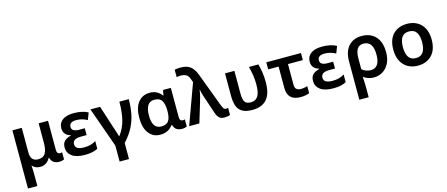

<svg xmlns="http://www.w3.org/2000/svg" viewBox="-58 -1509 5809 2493"><g transform="rotate(-15 2847.0 -262.5)"><path d="M81 240V-542H207V-213Q207 -92 308 -92Q378 -92 406 -139.5Q434 -187 434 -277V-542H560V-152Q560 -120 572.5 -107.5Q585 -95 601 -95Q608 -95 617.5 -97Q627 -99 631 -100V-3Q623 1 603.5 5.5Q584 10 568 10Q523 10 493.5 -8Q464 -26 449 -73H442Q397 10 308 10Q274 10 248 -2Q222 -14 205 -34H202Q204 -18 205.5 17Q207 52 207 84V240Z M913 10Q794 10 736 -34Q678 -78 678 -149Q678 -209 711 -238.5Q744 -268 796 -280V-285Q701 -311 701 -403Q701 -472 753.5 -512Q806 -552 910 -552Q963 -552 1013.5 -541Q1064 -530 1098 -510L1062 -417Q990 -456 917 -456Q866 -456 843.5 -438.5Q821 -421 821 -390Q821 -354 848 -339.5Q875 -325 920 -325H996V-233H921Q861 -233 834 -214.5Q807 -196 807 -159Q807 -122 837 -104.5Q867 -87 924 -87Q972 -87 1009.5 -96.5Q1047 -106 1084 -129V-26Q1020 10 913 10Z M1321 210V-5L1130 -542H1260L1356 -245Q1362 -226 1370.5 -200.5Q1379 -175 1387 -150.5Q1395 -126 1399 -110H1403Q1466 -192 1492.5 -295.5Q1519 -399 1519 -542H1645Q1645 -437 1627.5 -346.5Q1610 -256 1567 -172.5Q1524 -89 1447 -5V210Z M1923 10Q1827 10 1770.5 -63.5Q1714 -137 1714 -269Q1714 -407 1772 -479.5Q1830 -552 1928 -552Q1985 -552 2024.5 -529Q2064 -506 2089 -471H2093L2106 -542H2211V-152Q2211 -120 2223 -107.5Q2235 -95 2252 -95Q2259 -95 2268 -97Q2277 -99 2281 -100V-3Q2273 1 2254 5.5Q2235 10 2218 10Q2173 10 2144.5 -8Q2116 -26 2101 -72H2092Q2069 -37 2026.5 -13.5Q1984 10 1923 10ZM1964 -90Q2034 -90 2062.5 -132Q2091 -174 2091 -264V-270Q2091 -357 2063 -403Q2035 -449 1962 -449Q1902 -449 1872.5 -403Q1843 -357 1843 -268Q1843 -90 1964 -90Z M2787 10Q2738 10 2714 -14Q2690 -38 2675 -83L2619 -250Q2606 -288 2590 -335.5Q2574 -383 2569 -420H2565Q2561 -379 2550 -338.5Q2539 -298 2526 -254L2449 0H2312L2509 -540L2492 -586Q2476 -631 2446.5 -647Q2417 -663 2375 -663Q2357 -663 2343.5 -661Q2330 -659 2320 -657V-757Q2333 -760 2352.5 -762.5Q2372 -765 2395 -765Q2450 -765 2489.5 -750.5Q2529 -736 2558 -702Q2587 -668 2610 -608L2774 -170Q2792 -123 2803 -109Q2814 -95 2831 -95Q2841 -95 2848 -96.5Q2855 -98 2862 -100V-4Q2851 2 2828 6Q2805 10 2787 10Z M3162 9Q3071 9 3022.5 -22.5Q2974 -54 2956.5 -109.5Q2939 -165 2939 -237V-542H3065V-235Q3065 -158 3087 -125Q3109 -92 3168 -92Q3231 -92 3263 -140Q3295 -188 3295 -298Q3295 -365 3286 -421.5Q3277 -478 3261 -542H3388Q3404 -479 3412.5 -422.5Q3421 -366 3421 -294Q3421 -138 3355 -64.5Q3289 9 3162 9Z M3811 10Q3762 10 3722 -5Q3682 -20 3658 -58Q3634 -96 3634 -165V-447H3494V-542H3960V-447H3760V-168Q3760 -127 3781.5 -109Q3803 -91 3837 -91Q3861 -91 3884 -95Q3907 -99 3928 -105V-11Q3908 -2 3877 4Q3846 10 3811 10Z M4252 10Q4133 10 4075 -34Q4017 -78 4017 -149Q4017 -209 4050 -238.5Q4083 -268 4135 -280V-285Q4040 -311 4040 -403Q4040 -472 4092.5 -512Q4145 -552 4249 -552Q4302 -552 4352.5 -541Q4403 -530 4437 -510L4401 -417Q4329 -456 4256 -456Q4205 -456 4182.5 -438.5Q4160 -421 4160 -390Q4160 -354 4187 -339.5Q4214 -325 4259 -325H4335V-233H4260Q4200 -233 4173 -214.5Q4146 -196 4146 -159Q4146 -122 4176 -104.5Q4206 -87 4263 -87Q4311 -87 4348.5 -96.5Q4386 -106 4423 -129V-26Q4359 10 4252 10Z M4535 240V-274Q4535 -409 4600.5 -480.5Q4666 -552 4777 -552Q4894 -552 4962.5 -478.5Q5031 -405 5031 -266Q5031 -177 4998.5 -115.5Q4966 -54 4912.5 -22Q4859 10 4796 10Q4757 10 4723.5 -1Q4690 -12 4662 -31H4655Q4657 -10 4659 27.5Q4661 65 4661 101V240ZM4783 -92Q4838 -92 4870 -134.5Q4902 -177 4902 -266Q4902 -363 4869 -406.5Q4836 -450 4774 -450Q4718 -450 4690 -408.5Q4662 -367 4662 -278V-137Q4685 -115 4717 -103.5Q4749 -92 4783 -92Z M5645 -272Q5645 -137 5575 -63.5Q5505 10 5385 10Q5311 10 5253 -23Q5195 -56 5162 -119Q5129 -182 5129 -272Q5129 -407 5198.5 -479.5Q5268 -552 5388 -552Q5463 -552 5521 -519.5Q5579 -487 5612 -424.5Q5645 -362 5645 -272ZM5258 -272Q5258 -186 5288.5 -139Q5319 -92 5387 -92Q5455 -92 5485.5 -139Q5516 -186 5516 -272Q5516 -358 5485.5 -404Q5455 -450 5386 -450Q5319 -450 5288.5 -404Q5258 -358 5258 -272Z"/></g></svg>

Font: Noto Sans SemiBold
Style: Regular
Weight: 600
Designer: Monotype Design Team
Foundry: Monotype Imaging Inc.
Version: Version 2.007